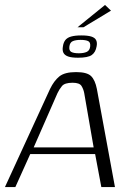

<svg xmlns="http://www.w3.org/2000/svg" viewBox="-33 -755 531 775"><path d="M-13 0 169 -396Q185 -429 206.5 -446.5Q228 -464 274 -464Q318 -464 334.5 -448Q351 -432 358 -396L431 0H376L351 -133H89L29 0ZM103 -160H345L307 -379Q304 -395 296 -408Q288 -421 260 -421Q228 -421 217 -407.5Q206 -394 199 -379ZM282 -522Q256 -522 242 -527Q228 -532 223 -542Q218 -552 221 -568Q223 -583 230.5 -593Q238 -603 254 -607.5Q270 -612 295 -612Q321 -612 335.5 -607.5Q350 -603 355 -593Q360 -583 357 -568Q353 -544 337.5 -533Q322 -522 282 -522ZM285 -540Q305 -540 317 -545.5Q329 -551 331 -567Q333 -584 323 -589Q313 -594 292 -594Q273 -594 261 -589Q249 -584 247 -567Q245 -551 254.5 -545.5Q264 -540 285 -540ZM280 -645 391 -735 415 -712 304 -645Z"/></svg>

Font: Genos Thin Light
Style: Italic
Weight: 300
Italic angle: -8°
Version: Version 1.010